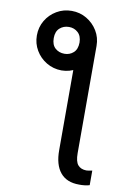

<svg xmlns="http://www.w3.org/2000/svg" viewBox="-103 -824 748 1092"><g transform="rotate(10 271.0 -278.0)"><path d="M287.6 -542 394 -588.9V30.3Q394 79.1 410.9 98.6Q427.7 118.2 460 118.7Q466.8 118.2 475.8 116.9Q484.9 115.7 493.2 113.8V197.8Q481.4 201.7 464.6 203.6Q447.8 205.6 433.6 205.1Q361.3 205.6 324.2 160.6Q287.1 115.7 287.6 30.3ZM49.3 -588.9Q49.3 -636.7 72.3 -675.5Q95.2 -714.4 134.5 -737.5Q173.8 -760.7 221.2 -760.7Q268.6 -760.7 307.6 -737.5Q346.7 -714.4 370.4 -675.5Q394 -636.7 394 -588.9Q394 -542.5 370.4 -503.4Q346.7 -464.4 307.6 -440.9Q268.6 -417.5 221.2 -417Q173.8 -417.5 134.5 -440.9Q95.2 -464.4 72.3 -503.4Q49.3 -542.5 49.3 -588.9ZM221.7 -513.2Q252 -513.2 273.4 -532.5Q294.9 -551.8 295.4 -590.8Q294.9 -628.9 273.4 -648.4Q252 -668 221.7 -668Q189.9 -668 168.2 -648.4Q146.5 -628.9 146.5 -590.8Q146.5 -551.8 168.2 -532.5Q189.9 -513.2 221.7 -513.2Z"/></g></svg>

Font: Inter Cardless Tabular
Style: Regular
Weight: 400
Designer: Rasmus Andersson
Foundry: rsms
Version: Version 4.000;git-4fc901f